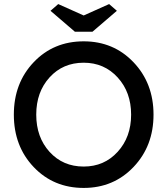

<svg xmlns="http://www.w3.org/2000/svg" viewBox="-20 -913 822 943"><path d="M391 10Q243 10 145.5 -92.5Q48 -195 48 -350Q48 -505 145.5 -607.5Q243 -710 391 -710Q538 -710 636 -607Q734 -504 734 -350Q734 -196 636 -93Q538 10 391 10ZM391 -95Q492 -95 558 -167.5Q624 -240 624 -350Q624 -460 558 -532.5Q492 -605 391 -605Q289 -605 223.5 -533Q158 -461 158 -350Q158 -239 223.5 -167Q289 -95 391 -95ZM228 -860 266 -893 391 -837 516 -893 554 -860 434 -757H348Z"/></svg>

Font: Easer Grotesk
Style: Regular
Weight: 400
Designer: Boardeaser, Bonnie Shaver-Troup, Thomas Jockin
Foundry: Lexend
Version: Version 1.008;Glyphs 3.1.2 (3151)